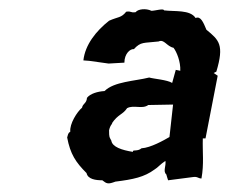

<svg xmlns="http://www.w3.org/2000/svg" viewBox="-20 -740 509 426"><path d="M430 -433H436L463 -572L454 -578L460 -581C478 -641 466 -651 438 -674C431 -691 425 -705 414 -700C402 -719 367 -714 344 -717C343 -722 324 -716 316 -716C304 -722 286 -720 281 -713C269 -711 272 -716 260 -714C249 -700 242 -703 222 -694C193 -671 169 -641 165 -606C169 -606 173 -605 178 -605L221 -599L256 -601C256 -621 269 -632 277 -631C293 -648 298 -644 332 -648C344 -654 350 -637 365 -634C372 -625 381 -603 380 -583L370 -585L362 -556C351 -563 321 -565 311 -568C279 -560 233 -559 212 -538C196 -537 180 -532 173 -523C172 -510 164 -511 162 -501C151 -492 134 -465 136 -448C133 -445 132 -447 129 -435C136 -398 148 -380 172 -356C175 -342 193 -340 207 -340C217 -332 220 -331 236 -337C276 -342 300 -347 323 -364C330 -368 336 -376 347 -383C349 -372 341 -360 349 -353C350 -348 352 -344 353 -340L407 -347C419 -349 419 -344 427 -344C433 -377 429 -402 430 -433ZM222 -451C225 -465 232 -467 228 -466C242 -487 252 -485 262 -500C277 -508 295 -497 309 -507L364 -508L356 -436C344 -429 314 -412 294 -411C285 -403 273 -409 275 -403C250 -407 229 -414 227 -428C223 -436 222 -434 222 -451Z"/></svg>

Font: Asimov Print
Style: DIt
Weight: 250
Width: 0
Designer: Google
Version: Version 2.000980: 2014